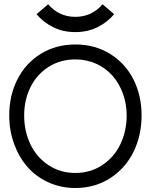

<svg xmlns="http://www.w3.org/2000/svg" viewBox="-20 -894 725 923"><path d="M528.8 -825.7Q496.1 -787.1 449 -763.4Q401.9 -739.7 342.3 -739.7Q282.7 -739.7 235.4 -763.4Q188 -787.1 155.8 -825.7L211.4 -873.5Q263.7 -813 342.3 -813Q420.9 -813 473.1 -873.5ZM588.9 -338.9Q588.9 -394.5 571 -443.8Q553.2 -493.2 521.2 -529.5Q489.3 -565.9 442.9 -587.2Q396.5 -608.4 342.3 -608.4Q270 -608.4 213.4 -572.3Q156.7 -536.1 126.5 -474.9Q96.2 -413.6 96.2 -338.9Q96.2 -263.2 126.2 -200.4Q156.2 -137.7 213.1 -100.1Q270 -62.5 342.3 -62.5Q414.6 -62.5 471.7 -100.3Q528.8 -138.2 558.8 -200.9Q588.9 -263.7 588.9 -338.9ZM660.6 -338.9Q660.6 -242.7 621.6 -163.6Q582.5 -84.5 509.3 -37.4Q436 9.8 342.3 9.8Q272 9.8 211.9 -17.8Q151.9 -45.4 111.1 -92.5Q70.3 -139.6 47.4 -203.4Q24.4 -267.1 24.4 -338.9Q24.4 -434.6 63.5 -512Q102.5 -589.4 175.5 -634.8Q248.5 -680.2 342.3 -680.2Q436.5 -680.2 509.5 -634.8Q582.5 -589.4 621.6 -512Q660.6 -434.6 660.6 -338.9Z"/></svg>

Font: Eligible
Style: Regular
Weight: 500
Version: Version 1.1